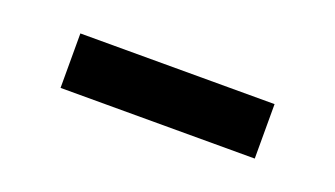

<svg xmlns="http://www.w3.org/2000/svg" viewBox="-27 -388 480 275"><g transform="rotate(20 213.0 -250.5)"><path d="M65 -209V-292H361V-209Z"/></g></svg>

Font: Zen Kaku Gothic New Medium
Style: Regular
Weight: 500
Designer: Yoshimichi Ohira
Foundry: Positype
Version: Version 1.002